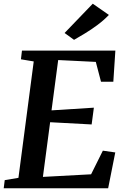

<svg xmlns="http://www.w3.org/2000/svg" viewBox="-24 -1016 680 1036"><path d="M-4 0 1.5 -44 75.5 -56.5 158 -684.5 89 -696 94.5 -743H598.5L587.5 -575H521L493 -682L290 -692L254 -420.5L482.5 -435L470.5 -344.5L246.5 -356.5L207.5 -61.5L467.5 -75.5L531 -203L598 -193.5L559.5 0ZM375.5 -801 324.5 -838 476.5 -996 563.5 -935.5Q536.5 -907 502.2 -881.5Q468 -856 434.5 -835.8Q401 -815.5 375.5 -801Z"/></svg>

Font: Merriweather 20pt SemiBold
Style: Italic
Weight: 600
Italic angle: -7.8°
Version: Version 2.101